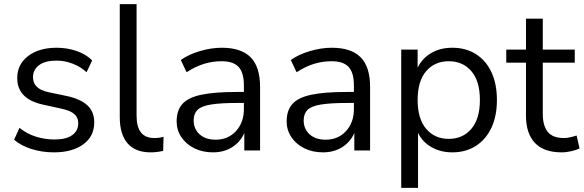

<svg xmlns="http://www.w3.org/2000/svg" viewBox="-20 -725 2812 925"><path d="M240 9Q183 9 132 -7Q81 -23 48 -52L74 -109Q110 -80 153.5 -66.5Q197 -53 242 -53Q299 -53 328 -74Q357 -95 357 -131Q357 -159 338 -175.5Q319 -192 278 -201L187 -221Q63 -248 63 -349Q63 -415 115.5 -455Q168 -495 253 -495Q303 -495 348.5 -479.5Q394 -464 424 -434L397 -377Q368 -404 329.5 -418.5Q291 -433 253 -433Q197 -433 168 -411Q139 -389 139 -353Q139 -297 213 -281L304 -262Q368 -248 401 -217.5Q434 -187 434 -135Q434 -68 381 -29.5Q328 9 240 9Z M706 9Q632 9 594.5 -34.5Q557 -78 557 -161V-705H638V-167Q638 -60 723 -60Q748 -60 768 -66L766 2Q735 9 706 9Z M1006 9Q956 9 916.5 -10.5Q877 -30 854 -64Q831 -98 831 -140Q831 -193 858.5 -224Q886 -255 949.5 -268.5Q1013 -282 1123 -282H1155V-313Q1155 -375 1129.5 -402.5Q1104 -430 1048 -430Q1004 -430 963 -417.5Q922 -405 879 -377L851 -436Q889 -463 943.5 -479Q998 -495 1048 -495Q1142 -495 1187.5 -449Q1233 -403 1233 -306V0H1157V-84Q1138 -41 1098.5 -16Q1059 9 1006 9ZM1019 -52Q1079 -52 1117 -93.5Q1155 -135 1155 -199V-229H1124Q1043 -229 996.5 -221.5Q950 -214 931.5 -195.5Q913 -177 913 -145Q913 -104 941.5 -78Q970 -52 1019 -52Z M1536 9Q1486 9 1446.5 -10.5Q1407 -30 1384 -64Q1361 -98 1361 -140Q1361 -193 1388.5 -224Q1416 -255 1479.5 -268.5Q1543 -282 1653 -282H1685V-313Q1685 -375 1659.5 -402.5Q1634 -430 1578 -430Q1534 -430 1493 -417.5Q1452 -405 1409 -377L1381 -436Q1419 -463 1473.5 -479Q1528 -495 1578 -495Q1672 -495 1717.5 -449Q1763 -403 1763 -306V0H1687V-84Q1668 -41 1628.5 -16Q1589 9 1536 9ZM1549 -52Q1609 -52 1647 -93.5Q1685 -135 1685 -199V-229H1654Q1573 -229 1526.5 -221.5Q1480 -214 1461.5 -195.5Q1443 -177 1443 -145Q1443 -104 1471.5 -78Q1500 -52 1549 -52Z M1913 180V-486H1992V-399Q2014 -444 2057.5 -469.5Q2101 -495 2159 -495Q2224 -495 2272.5 -464.5Q2321 -434 2347.5 -377.5Q2374 -321 2374 -243Q2374 -166 2347.5 -109.5Q2321 -53 2272.5 -22Q2224 9 2159 9Q2103 9 2059 -16Q2015 -41 1994 -85V180ZM2142 -56Q2210 -56 2251 -104.5Q2292 -153 2292 -243Q2292 -334 2251 -382Q2210 -430 2142 -430Q2074 -430 2033 -382Q1992 -334 1992 -243Q1992 -153 2033 -104.5Q2074 -56 2142 -56Z M2686 9Q2600 9 2557 -36.5Q2514 -82 2514 -168V-423H2419V-486H2514V-635H2595V-486H2749V-423H2595V-176Q2595 -119 2619 -89.5Q2643 -60 2697 -60Q2713 -60 2729 -64Q2745 -68 2758 -72L2772 -10Q2759 -3 2734 3Q2709 9 2686 9Z"/></svg>

Font: Nunito Sans
Style: Regular
Weight: 400
Designer: Vernon Adams
Foundry: Vernon Adams
Version: Version 3.101; ttfautohint (v1.8.4.7-5d5b);gftools[0.9.27]